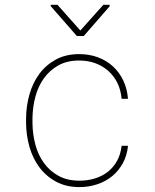

<svg xmlns="http://www.w3.org/2000/svg" viewBox="-20 -761 640 791"><path d="M307.6 -16.6Q341.3 -16.6 371.3 -25.9Q401.4 -35.2 424.6 -53.5Q447.8 -71.8 462.4 -98.6Q477.1 -125.5 481 -160.2H507.3Q503.4 -120.6 486.3 -89.1Q469.2 -57.6 442.6 -35.6Q416 -13.7 381.1 -2Q346.2 9.8 307.6 9.8Q252 9.8 210.7 -12.7Q169.4 -35.2 142.1 -72Q114.7 -108.9 101.3 -156.2Q87.9 -203.6 87.4 -253.9V-274.4Q87.9 -324.2 101.3 -371.8Q114.7 -419.4 141.8 -456.3Q168.9 -493.2 210 -515.6Q251 -538.1 306.6 -538.1Q348.1 -538.1 383.5 -524.9Q418.9 -511.7 445.3 -487.5Q471.7 -463.4 487.8 -429.4Q503.9 -395.5 507.3 -354H481Q478 -389.6 463.9 -418.7Q449.7 -447.8 426.5 -468.5Q403.3 -489.3 372.8 -500.5Q342.3 -511.7 306.6 -511.7Q256.3 -511.7 220.2 -491.5Q184.1 -471.2 160.4 -437.7Q136.7 -404.3 125.5 -361.6Q114.3 -318.8 113.8 -274.4V-253.9Q114.3 -208.5 125.5 -166Q136.7 -123.5 160.4 -90.3Q184.1 -57.1 220.5 -36.9Q256.8 -16.6 307.6 -16.6ZM311 -635.3 405.8 -741.2H431.6V-734.9L325.2 -612.8H296.4L189 -735.8V-741.2H216.8Z"/></svg>

Font: Roboto Mono Thin
Style: Regular
Weight: 250
Designer: Google
Version: Version 2.000985; 2015; ttfautohint (v1.3)